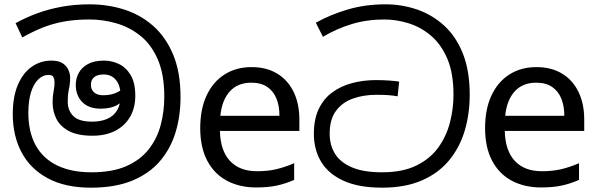

<svg xmlns="http://www.w3.org/2000/svg" viewBox="-20 -856 2770 887"><path d="M400 11Q281 11 200.5 -32.5Q120 -76 79.5 -152.5Q39 -229 39 -329Q39 -409 62.5 -464Q86 -519 126.5 -547.5Q167 -576 218 -576Q252 -576 270.5 -563Q289 -550 296.5 -532Q304 -514 304 -498Q304 -470 298.5 -445Q293 -420 293 -385Q293 -346 318.5 -320Q344 -294 406 -294Q445 -294 474.5 -306.5Q504 -319 520.5 -345.5Q537 -372 537 -414Q537 -460 516 -486Q495 -512 459 -512Q431 -512 415.5 -500Q400 -488 400 -464Q400 -442 415 -429Q430 -416 456 -416Q488 -416 511 -425Q534 -434 561 -455L574 -410Q550 -388 521.5 -371Q493 -354 445 -354Q390 -354 360 -384.5Q330 -415 330 -464Q330 -493 343.5 -518.5Q357 -544 386 -560Q415 -576 461 -576Q496 -576 529 -560.5Q562 -545 583.5 -509.5Q605 -474 605 -413Q605 -357 580.5 -315.5Q556 -274 512 -251.5Q468 -229 407 -229Q339 -229 298.5 -250.5Q258 -272 240.5 -307Q223 -342 223 -382Q223 -411 227.5 -433.5Q232 -456 232 -475Q232 -489 227 -499.5Q222 -510 204 -510Q178 -510 156.5 -489Q135 -468 123 -429Q111 -390 111 -335Q111 -246 145 -184.5Q179 -123 244.5 -91.5Q310 -60 402 -60Q498 -60 562.5 -88Q627 -116 666 -165Q705 -214 722 -277Q739 -340 739 -409Q739 -513 708.5 -582.5Q678 -652 627 -692Q576 -732 515 -749Q454 -766 394 -766Q326 -766 273 -756Q220 -746 174.5 -727.5Q129 -709 83 -683L52 -749Q99 -775 152 -794.5Q205 -814 265.5 -825Q326 -836 394 -836Q478 -836 553.5 -812Q629 -788 687.5 -736.5Q746 -685 780 -603.5Q814 -522 814 -407Q814 -319 790.5 -243Q767 -167 717.5 -110Q668 -53 589.5 -21Q511 11 400 11Z M1142 -546Q1211 -546 1260.5 -516Q1310 -486 1336.5 -431.5Q1363 -377 1363 -304V-251H996Q998 -160 1042.5 -112.5Q1087 -65 1167 -65Q1218 -65 1257.5 -74.5Q1297 -84 1339 -102V-25Q1298 -7 1258 1.5Q1218 10 1163 10Q1087 10 1028.5 -21Q970 -52 937.5 -113.5Q905 -175 905 -264Q905 -352 934.5 -415Q964 -478 1017.5 -512Q1071 -546 1142 -546ZM1141 -474Q1078 -474 1041.5 -433.5Q1005 -393 998 -321H1271Q1271 -367 1257 -401Q1243 -435 1214.5 -454.5Q1186 -474 1141 -474Z M1745 11Q1638 11 1568 -20.5Q1498 -52 1464 -108Q1430 -164 1430 -238Q1430 -306 1453 -353.5Q1476 -401 1516 -430Q1556 -459 1608 -472.5Q1660 -486 1717 -486Q1749 -486 1777 -484Q1805 -482 1824 -479L1817 -411Q1794 -415 1773.5 -416.5Q1753 -418 1718 -418Q1659 -418 1610 -400.5Q1561 -383 1532 -343.5Q1503 -304 1503 -238Q1503 -186 1527.5 -146Q1552 -106 1605.5 -83Q1659 -60 1745 -60Q1840 -60 1904 -91.5Q1968 -123 2005.5 -175.5Q2043 -228 2059 -291.5Q2075 -355 2075 -418Q2075 -519 2046 -586Q2017 -653 1969.5 -692.5Q1922 -732 1866 -749Q1810 -766 1756 -766Q1674 -766 1604 -744.5Q1534 -723 1472 -686L1439 -751Q1505 -788 1586 -812Q1667 -836 1761 -836Q1836 -836 1905.5 -812.5Q1975 -789 2030.5 -739Q2086 -689 2118 -609.5Q2150 -530 2150 -418Q2150 -330 2127 -252.5Q2104 -175 2055 -115.5Q2006 -56 1929 -22.5Q1852 11 1745 11Z M2458 -546Q2527 -546 2576.5 -516Q2626 -486 2652.5 -431.5Q2679 -377 2679 -304V-251H2312Q2314 -160 2358.5 -112.5Q2403 -65 2483 -65Q2534 -65 2573.5 -74.5Q2613 -84 2655 -102V-25Q2614 -7 2574 1.5Q2534 10 2479 10Q2403 10 2344.5 -21Q2286 -52 2253.5 -113.5Q2221 -175 2221 -264Q2221 -352 2250.5 -415Q2280 -478 2333.5 -512Q2387 -546 2458 -546ZM2457 -474Q2394 -474 2357.5 -433.5Q2321 -393 2314 -321H2587Q2587 -367 2573 -401Q2559 -435 2530.5 -454.5Q2502 -474 2457 -474Z"/></svg>

Font: lsinhala05
Style: Book
Weight: 400
Designer: Jelle Bosma - Monotype Design Team
Foundry: Monotype Imaging Inc.
Version: Version 2.003